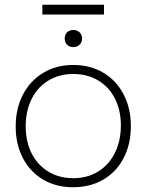

<svg xmlns="http://www.w3.org/2000/svg" viewBox="-20 -778 616 807"><path d="M46 -246Q46 -322 76.5 -380.5Q107 -439 162 -472Q217 -505 288 -505Q359 -505 414 -472.5Q469 -440 499.5 -381.5Q530 -323 530 -247Q530 -172 499.5 -113.5Q469 -55 414 -23Q359 9 287 9Q216 9 161.5 -23Q107 -55 76.5 -113Q46 -171 46 -246ZM488 -251Q488 -315 463 -364Q438 -413 392.5 -440Q347 -467 288 -467Q229 -467 183.5 -439.5Q138 -412 113 -362Q88 -312 88 -247Q88 -183 113 -133.5Q138 -84 183.5 -56.5Q229 -29 288 -29Q347 -29 392.5 -57Q438 -85 463 -135.5Q488 -186 488 -251ZM252 -616Q252 -632 262 -642Q272 -652 288 -652Q304 -652 314.5 -642Q325 -632 325 -616Q325 -600 314.5 -590Q304 -580 288 -580Q272 -580 262 -590Q252 -600 252 -616ZM158 -758H417V-717H158Z"/></svg>

Font: Bellota Text Light
Style: Regular
Weight: 300
Designer: Kemie Guaida
Foundry: Kemie Guaida
Version: Version 4.001